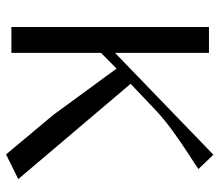

<svg xmlns="http://www.w3.org/2000/svg" viewBox="-64 -622 704 615"><g transform="rotate(90 287.5 -315.0)"><path d="M66.9 -632.8H149.9V-332L476.1 -647L522 -599.1Q514.2 -593.3 478.8 -570.6Q443.4 -547.9 402.3 -518.3Q361.3 -488.8 330.1 -459L249 -381.8L554.2 -22L475.1 17.1L348.1 -134.8L200.2 -336.9L149.9 -287.1V0H66.9Z"/></g></svg>

Font: Resagokr
Style: Regular
Weight: 500
Designer: gluk
Foundry: gluk
Version: Version 0.95